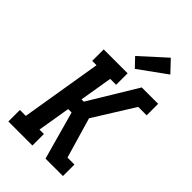

<svg xmlns="http://www.w3.org/2000/svg" viewBox="-290 -1093 1192 1192"><g transform="rotate(45 306.5 -496.5)"><path d="M33 0V-101H85L173 -634H135V-735H345V-634H293L257 -418H277L469 -735H613V-634H539L373 -368L451 -101H512V0H359L271 -317H241L205 -101H244V0ZM357 -786 302 -844 466 -993 538 -917Z"/></g></svg>

Font: Iosevka Curly Slab ExObl
Style: Bold
Weight: 700
Width: 7
Italic angle: -9°
Monospace: yes
Designer: Belleve Invis
Foundry: Belleve Invis
Version: Version 11.0.0; ttfautohint (v1.8.3)